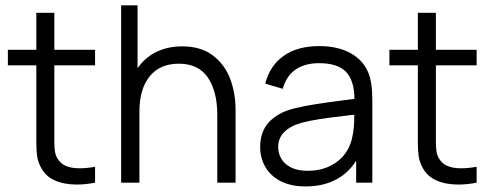

<svg xmlns="http://www.w3.org/2000/svg" viewBox="-20 -668 1795 702"><path d="M178.7 -429.2V-151.9Q178.7 -129.9 180.7 -116Q182.6 -102.1 188.5 -91.3Q199.7 -70.8 219.7 -61.8Q239.7 -52.7 270.5 -52.7Q296.4 -52.7 327.6 -58.1V0Q292 6.8 260.7 6.8Q213.9 6.8 179.4 -8.8Q145 -24.4 128.4 -58.1Q118.7 -77.1 115.7 -97.4Q112.8 -117.7 112.8 -147.9V-429.2H8.8V-485.8H112.8V-621.1H178.7V-485.8H327.6V-429.2Z M646 -498.5Q714.8 -498.5 758.5 -465.1Q802.2 -431.6 821.8 -379.2Q841.3 -326.7 841.3 -267.1V0H774.4V-248Q774.4 -334 740 -384.5Q705.6 -435.1 633.8 -435.1Q564.5 -435.1 527.1 -388.7Q489.7 -342.3 489.7 -259.3V0H422.9V-648.4H482.9V-418.5Q509.8 -457.5 551.5 -478Q593.3 -498.5 646 -498.5Z M1104.5 -43.5Q1149.9 -43.5 1184.8 -60.1Q1219.7 -76.7 1241.2 -105.5Q1262.7 -134.3 1269 -171.4Q1275.4 -199.7 1275.4 -248.5Q1257.8 -247.1 1250 -245.6Q1189 -238.8 1150.9 -232.9Q1112.8 -227.1 1081.5 -218.8Q997.1 -193.8 997.1 -130.4Q997.1 -107.9 1008.3 -88.1Q1019.5 -68.4 1043.7 -55.9Q1067.9 -43.5 1104.5 -43.5ZM1326.7 -402.3Q1341.3 -367.2 1341.3 -301.8V0H1282.2V-80.6Q1253.4 -34.2 1206.3 -10.3Q1159.2 13.7 1097.2 13.7Q1043.9 13.7 1006.3 -5.6Q968.8 -24.9 950 -57.9Q931.2 -90.8 931.2 -130.4Q931.2 -187 963.9 -221.9Q996.6 -256.8 1055.2 -271.5Q1090.3 -280.3 1134.3 -287.1Q1178.2 -293.9 1235.8 -301.3L1275.9 -306.6Q1275.4 -374 1244.9 -405.5Q1214.4 -437 1146.5 -437Q1095.2 -437 1061.3 -414.1Q1027.3 -391.1 1013.7 -343.3L949.7 -362.3Q966.8 -428.2 1017.3 -463.9Q1067.9 -499.5 1147.5 -499.5Q1213.9 -499.5 1260.5 -474.4Q1307.1 -449.2 1326.7 -402.3Z M1573.7 -429.2V-151.9Q1573.7 -129.9 1575.7 -116Q1577.6 -102.1 1583.5 -91.3Q1594.7 -70.8 1614.7 -61.8Q1634.8 -52.7 1665.5 -52.7Q1691.4 -52.7 1722.7 -58.1V0Q1687 6.8 1655.8 6.8Q1608.9 6.8 1574.5 -8.8Q1540 -24.4 1523.4 -58.1Q1513.7 -77.1 1510.7 -97.4Q1507.8 -117.7 1507.8 -147.9V-429.2H1403.8V-485.8H1507.8V-621.1H1573.7V-485.8H1722.7V-429.2Z"/></svg>

Font: Potro Sans Bangla
Style: Regular
Weight: 400
Designer: Jayed Ahsan Saad
Foundry: Codepotro
Version: Potro Sans Bangla; Version 0.905